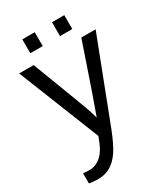

<svg xmlns="http://www.w3.org/2000/svg" viewBox="-217 -778 934 1078"><g transform="rotate(-30 250.0 -238.5)"><path d="M93.3 207.5Q58.1 207.5 32.7 202.1V136.2Q51.3 139.2 73.7 139.2Q114.7 139.2 149.7 108.6Q184.6 78.1 211.9 -2.4L2.4 -528.3H96.2L207.5 -236.3Q219.7 -205.1 233.6 -165.5Q247.6 -126 255.4 -95.7Q267.6 -130.4 280 -164.6Q292.5 -198.7 304.2 -232.9L405.3 -528.3H498L294.9 0Q278.3 42 263.2 73.5Q248 105 233.9 125.5Q178.2 207.5 93.3 207.5ZM385.3 -685.1V-595.2H305.7V-685.1ZM193.8 -685.1V-595.2H113.3V-685.1Z"/></g></svg>

Font: Arimo
Style: Regular
Weight: 400
Designer: Steve Matteson
Foundry: Monotype Imaging Inc.
Version: Version 1.33